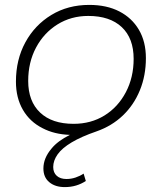

<svg xmlns="http://www.w3.org/2000/svg" viewBox="-20 -546 660 783"><path d="M244 217Q205 217 181 197Q157 177 157 141Q157 99 190 60Q215 29 265 4Q202 2 154 -23Q102 -49 73.5 -98Q45 -147 45 -213Q45 -303 83.5 -373.5Q122 -444 189.5 -485Q257 -526 344 -526Q415 -526 466.5 -499.5Q518 -473 546.5 -424.5Q575 -376 575 -309Q575 -238 550.5 -178Q526 -118 481 -75Q436 -32 373 -10Q312 11 272.5 34.5Q233 58 215 83.5Q197 109 197 135Q197 158 211.5 171Q226 184 251 184Q270 184 288 178Q306 172 321 162L330 192Q312 204 290.5 210.5Q269 217 244 217ZM280 -41Q351 -41 406 -75Q461 -109 493 -169.5Q525 -230 525 -306Q525 -390 476.5 -435.5Q428 -481 340 -481Q270 -481 214.5 -446.5Q159 -412 127 -352Q95 -292 95 -216Q95 -133 143.5 -87Q192 -41 280 -41Z"/></svg>

Font: Montserrat Thin Light
Style: Italic
Weight: 300
Italic angle: -11.3°
Version: Version 9.000